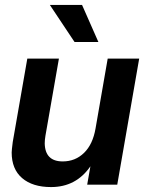

<svg xmlns="http://www.w3.org/2000/svg" viewBox="-20 -756 592 786"><path d="M189 9.8Q113.3 9.8 70.6 -26.9Q27.8 -63.5 27.8 -131.8Q27.8 -140.6 32.2 -174.8L91.8 -516.1H221.2L166 -200.2Q163.1 -183.1 163.1 -168.9Q164.6 -95.2 236.8 -95.2Q288.1 -95.2 324 -130.1Q359.9 -165 371.1 -230L420.9 -516.1H549.8L460 0H336.9L350.1 -75.2Q291.5 9.8 189 9.8ZM382.8 -584H285.2L184.1 -735.8H315.9Z"/></svg>

Font: Creato Display
Style: Bold Italic
Weight: 700
Italic angle: -10°
Version: Version 1.000